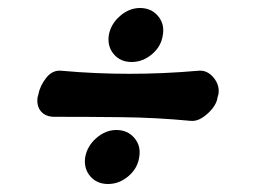

<svg xmlns="http://www.w3.org/2000/svg" viewBox="-20 -490 640 480"><path d="M252 -402Q257 -430 280 -450Q303 -470 330 -470Q358 -470 375 -450Q392 -430 387 -402Q383 -374 360 -354.5Q337 -335 309 -335Q281 -335 264.5 -354.5Q248 -374 252 -402ZM524 -247Q522 -232 510.5 -218Q499 -204 484.5 -195Q470 -186 455 -188Q371 -196 286.5 -197Q202 -198 116 -198Q94 -198 82.5 -211.5Q71 -225 74 -247L76 -254Q80 -276 96 -296Q112 -316 135 -313Q303 -298 474 -313Q497 -316 513.5 -296.5Q530 -277 526 -254ZM193 -97Q198 -125 221 -145Q244 -165 271 -165Q299 -165 316 -145Q333 -125 328 -97Q324 -69 301 -49.5Q278 -30 250 -30Q222 -30 205.5 -49.5Q189 -69 193 -97Z"/></svg>

Font: Winky Sans ExtraBold
Style: Italic
Weight: 800
Italic angle: -8.97852°
Designer: Simon Atzbach
Foundry: typofactur
Version: Version 1.205